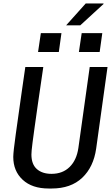

<svg xmlns="http://www.w3.org/2000/svg" viewBox="-20 -1070 640 1100"><path d="M259 10Q164 10 110 -40Q56 -90 56 -171Q56 -184 59.5 -217Q63 -250 70 -299Q77 -348 85.5 -409Q94 -470 104 -540.5Q114 -611 125 -686H228Q209 -558 197 -473Q185 -388 177.5 -335Q170 -282 166.5 -253.5Q163 -225 161.5 -210Q160 -195 160 -185Q160 -129 191 -101.5Q222 -74 275 -74Q339 -74 379 -113.5Q419 -153 429 -222L494 -686H596L531 -219Q516 -113 451 -51.5Q386 10 276 10ZM359 -925 471 -1050H573V-1047L440 -925ZM198 -772 214 -880H332L317 -772ZM432 -772 448 -880H566L551 -772Z"/></svg>

Font: Chivo Mono
Style: Italic
Weight: 400
Italic angle: -8.05°
Monospace: yes
Version: Version 1.008